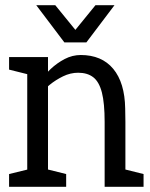

<svg xmlns="http://www.w3.org/2000/svg" viewBox="-20 -720 578 740"><path d="M463.3 -250H383.3Q383.3 -322.3 372.7 -363.6Q362 -404.8 339.5 -422.2Q317 -439.7 280.7 -439.7L290.7 -508Q372.2 -508 416.5 -454.6Q460.8 -401.2 462.5 -302ZM85 -500H165V0H85ZM383.3 -250H463.3V0H383.3ZM123.3 -346.7 96.7 -355Q96.7 -355 106.2 -370.5Q115.7 -386 133.4 -408.8Q151.2 -431.5 175.4 -454.2Q199.7 -477 229.2 -492.5Q258.7 -508 291.7 -508L281.7 -439.7Q251.2 -439.7 222.7 -425.7Q194.2 -411.7 171.6 -393.2Q149 -374.7 136.2 -360.7Q123.3 -346.7 123.3 -346.7ZM95 -431.7 15 -451.7V-500H95ZM155 0 148.3 -70.8 235 -49.2V0ZM15 0V-49.2L100 -70L95 0ZM453.3 0 446.7 -70.8 533.3 -49.2V0ZM231.3 -556.7 348 -700H421.3L313 -556.7ZM309.7 -556.7H228L119.7 -700H193Z"/></svg>

Font: Epunda Slab Light
Style: Regular
Weight: 300
Designer: Simon Atzbach
Foundry: typofactur
Version: Version 1.102